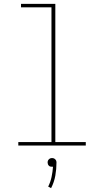

<svg xmlns="http://www.w3.org/2000/svg" viewBox="-20 -755 540 996"><path d="M75 0V-18H247V-717H89V-735H267V-18H425V0ZM245 221 230 213Q242 189 247.5 163Q253 137 255 110Q253 110 252 110Q251 110 250 110Q245 110 241 109Q237 108 233.5 104.5Q230 101 228.5 96.5Q227 92 227 88Q227 83 228.5 79Q230 75 233.5 71.5Q237 68 241 66.5Q245 65 250 65Q255 65 259 66.5Q263 68 266.5 71.5Q270 75 271.5 79Q273 83 273 88Q273 122 267 156Q261 190 245 221Z"/></svg>

Font: Zed Mono Thin
Style: Regular
Weight: 100
Monospace: yes
Designer: Belleve Invis
Foundry: Belleve Invis
Version: Version 1.0.0; ttfautohint (v1.8.4)